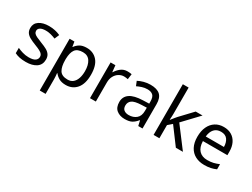

<svg xmlns="http://www.w3.org/2000/svg" viewBox="-67 -1507 3279 2494"><g transform="rotate(30 1573.0 -260.0)"><path d="M434 -148Q434 -70 376 -30Q318 10 220 10Q164 10 123.5 1Q83 -8 52 -24V-104Q84 -88 129.5 -74.5Q175 -61 222 -61Q289 -61 319 -82.5Q349 -104 349 -140Q349 -160 338 -176Q327 -192 298.5 -208Q270 -224 217 -244Q165 -264 128 -284Q91 -304 71 -332Q51 -360 51 -404Q51 -472 106.5 -509Q162 -546 252 -546Q301 -546 343.5 -536.5Q386 -527 423 -510L393 -440Q359 -454 322 -464Q285 -474 246 -474Q192 -474 163.5 -456.5Q135 -439 135 -409Q135 -387 148 -371.5Q161 -356 191.5 -341.5Q222 -327 273 -307Q324 -288 360 -268Q396 -248 415 -219.5Q434 -191 434 -148Z M819 -546Q918 -546 978.5 -477Q1039 -408 1039 -269Q1039 -132 978.5 -61Q918 10 818 10Q756 10 715.5 -13.5Q675 -37 652 -68H646Q648 -51 650 -25Q652 1 652 20V240H564V-536H636L648 -463H652Q676 -498 715 -522Q754 -546 819 -546ZM803 -472Q721 -472 687.5 -426Q654 -380 652 -286V-269Q652 -170 684.5 -116.5Q717 -63 805 -63Q854 -63 885.5 -90Q917 -117 932.5 -163.5Q948 -210 948 -270Q948 -362 912.5 -417Q877 -472 803 -472Z M1429 -546Q1444 -546 1461.5 -544.5Q1479 -543 1492 -540L1481 -459Q1468 -462 1452.5 -464Q1437 -466 1423 -466Q1382 -466 1346 -443.5Q1310 -421 1288.5 -380.5Q1267 -340 1267 -286V0H1179V-536H1251L1261 -438H1265Q1291 -482 1332 -514Q1373 -546 1429 -546Z M1775 -545Q1873 -545 1920 -502Q1967 -459 1967 -365V0H1903L1886 -76H1882Q1847 -32 1808.5 -11Q1770 10 1702 10Q1629 10 1581 -28.5Q1533 -67 1533 -149Q1533 -229 1596 -272.5Q1659 -316 1790 -320L1881 -323V-355Q1881 -422 1852 -448Q1823 -474 1770 -474Q1728 -474 1690 -461.5Q1652 -449 1619 -433L1592 -499Q1627 -518 1675 -531.5Q1723 -545 1775 -545ZM1801 -259Q1701 -255 1662.5 -227Q1624 -199 1624 -148Q1624 -103 1651.5 -82Q1679 -61 1722 -61Q1790 -61 1835 -98.5Q1880 -136 1880 -214V-262Z M2220 -363Q2220 -347 2218.5 -321Q2217 -295 2216 -276H2220Q2226 -284 2238 -299Q2250 -314 2262.5 -329.5Q2275 -345 2284 -355L2455 -536H2558L2341 -307L2573 0H2467L2281 -250L2220 -197V0H2133V-760H2220Z M2874 -546Q2943 -546 2992.5 -516Q3042 -486 3068.5 -431.5Q3095 -377 3095 -304V-251H2728Q2730 -160 2774.5 -112.5Q2819 -65 2899 -65Q2950 -65 2989.5 -74.5Q3029 -84 3071 -102V-25Q3030 -7 2990 1.5Q2950 10 2895 10Q2819 10 2760.5 -21Q2702 -52 2669.5 -113.5Q2637 -175 2637 -264Q2637 -352 2666.5 -415Q2696 -478 2749.5 -512Q2803 -546 2874 -546ZM2873 -474Q2810 -474 2773.5 -433.5Q2737 -393 2730 -321H3003Q3002 -389 2971 -431.5Q2940 -474 2873 -474Z"/></g></svg>

Font: Noto Sans Mandaic
Style: Regular
Weight: 400
Designer: Monotype Design Team
Foundry: Monotype Imaging Inc.
Version: Version 2.002; ttfautohint (v1.8.4.7-5d5b)